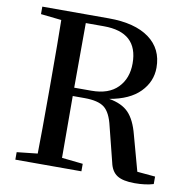

<svg xmlns="http://www.w3.org/2000/svg" viewBox="-83 -818 894 911"><g transform="rotate(10 364.5 -362.5)"><path d="M263.7 -384.8H346.7Q429.7 -384.8 473.1 -429.2Q516.6 -473.6 516.6 -545.9Q516.6 -696.3 351.6 -696.3H264.6Q263.7 -598.6 263.7 -384.8ZM627.9 -43.9 714.8 -36.1V0Q676.8 11.7 624 11.7Q567.4 11.7 539.6 -6.3Q511.7 -24.4 502.9 -66.4L460.9 -233.4Q446.3 -297.9 416.5 -321.3Q386.7 -344.7 320.3 -344.7H263.7Q263.7 -143.6 264.6 -46.9L366.2 -36.1V0H47.9V-36.1L147.5 -46.9Q149.4 -143.6 149.4 -342.8V-393.6Q149.4 -592.8 147.5 -690.4L47.9 -701.2V-737.3H368.2Q494.1 -737.3 563 -687Q631.8 -636.7 631.8 -545.9Q631.8 -478.5 582.5 -428.2Q533.2 -377.9 436.5 -361.3Q499 -350.6 531.2 -316.9Q563.5 -283.2 581.1 -214.8Z"/></g></svg>

Font: Bpmf Zihi Serif SemiBold
Style: SemiBold
Weight: 600
Foundry: But Ko
Version: Version 1.320